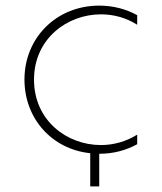

<svg xmlns="http://www.w3.org/2000/svg" viewBox="-20 -543 576 683"><path d="M333 4C385 4 430 -9 468 -30V-64C428 -39 383 -27 339 -27C218 -27 101 -114 101 -260C101 -405 219 -492 339 -492C384 -492 429 -480 468 -455V-489C430 -510 384 -523 333 -523C181 -523 67 -409 67 -260C67 -121 165 -12 301 2V120H333Z"/></svg>

Font: Chess Sans ExtraLight
Style: Regular
Weight: 275
Designer: Wolf Bōese
Foundry: Wolf Bōese
Version: Version 7.223;Glyphs 3.3 (3306)